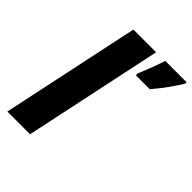

<svg xmlns="http://www.w3.org/2000/svg" viewBox="-216 -877 992 992"><g transform="rotate(45 280.5 -381.0)"><path d="M13 0 174 -760H340L179 0ZM350 -602V-615Q363 -646 379 -688Q395 -730 405 -762H561V-752Q517 -679 452 -602Z"/></g></svg>

Font: Noto Sans Disp ExtBd
Style: Italic
Weight: 800
Italic angle: -12°
Designer: Monotype Design Team
Foundry: Monotype Imaging Inc.
Version: Version 2.000;GOOG;noto-source:20170915:90ef993387c0